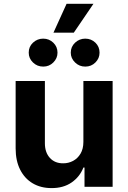

<svg xmlns="http://www.w3.org/2000/svg" viewBox="-20 -964 662 991"><path d="M410.4 -232V-545.9H561.3V0H416.2V-99.2H410.4Q392 -51.6 349.4 -22.1Q306.7 7.3 245.3 6.8Q190.5 6.8 148.9 -17.7Q107.3 -42.3 84 -88.3Q60.7 -134.4 60.7 -198V-545.9H211.7V-224.6Q211.7 -177 237.6 -148.8Q263.5 -120.6 306.6 -121.1Q333.8 -121.1 357.3 -133.6Q380.9 -146.1 395.6 -170.8Q410.4 -195.6 410.4 -232ZM203.1 -620.3Q172.2 -620.1 150.1 -641.6Q128.1 -663 128.3 -692.2Q128.1 -722.8 150.1 -743.6Q172.2 -764.4 203.1 -764.6Q233.7 -764.4 255.2 -743.6Q276.8 -722.8 276.8 -692.2Q276.8 -663 255.2 -641.6Q233.7 -620.1 203.1 -620.3ZM420.1 -620.3Q389.5 -620.1 367.4 -641.6Q345.3 -663 345.3 -692.2Q345.3 -722.8 367.4 -743.6Q389.5 -764.4 420.1 -764.6Q451 -764.4 472.5 -743.6Q493.9 -722.8 493.8 -692.2Q493.9 -663 472.5 -641.6Q451 -620.1 420.1 -620.3ZM255.9 -795.3 323.6 -944.3H462.3L360.9 -795.3Z"/></svg>

Font: Inter V
Style: 
Weight: 400
Designer: Rasmus Andersson
Foundry: rsms
Version: Version 4.000;git-a3f224843